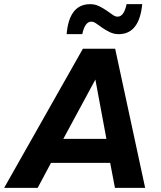

<svg xmlns="http://www.w3.org/2000/svg" viewBox="-48 -902 774 922"><path d="M504 0 481 -120H197L133 0H-28L350 -668H505L649 0ZM410 -520 256 -235H463ZM522 -738Q499 -738 479.5 -747.5Q460 -757 444 -768Q428 -779 415 -788.5Q402 -798 390 -798Q360 -798 347 -738H272Q284 -882 385 -882Q408 -882 427.5 -872.5Q447 -863 463 -852Q479 -841 492 -831.5Q505 -822 517 -822Q547 -822 560 -882H635Q621 -738 522 -738Z"/></svg>

Font: Celebes
Style: Bold Italic
Weight: 700
Italic angle: -10°
Designer: Anugrah Pasau
Foundry: Lafontype
Version: Version 1.000; ttfautohint (v1.8.4)